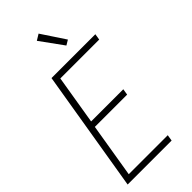

<svg xmlns="http://www.w3.org/2000/svg" viewBox="-297 -1030 1093 1093"><g transform="rotate(-45 250.0 -483.0)"><path d="M21 0 143 -735H496L490 -698H177L128 -401H387L381 -364H121L67 -37H381L375 0ZM334 -806 234 -944 270 -966 364 -824Z"/></g></svg>

Font: Iosevka Curly XLtObl
Style: Regular
Weight: 200
Italic angle: -9°
Monospace: yes
Designer: Belleve Invis
Foundry: Belleve Invis
Version: Version 11.1.0; ttfautohint (v1.8.3)